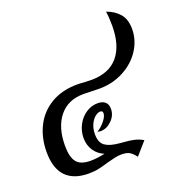

<svg xmlns="http://www.w3.org/2000/svg" viewBox="-129 -810 866 928"><g transform="rotate(-20 304.0 -346.0)"><path d="M110 -160Q110 -102 130.5 -76Q151 -50 202 -50Q235 -50 276 -59Q244 -72 225.5 -100Q207 -128 207 -165Q207 -200 223.5 -231.5Q240 -263 268 -281.5Q296 -300 328 -300Q353 -300 366.5 -288Q380 -276 380 -253Q380 -219 354 -193.5Q328 -168 297 -168Q287 -168 281 -171Q304 -185 321.5 -207Q339 -229 339 -245Q339 -258 326 -258Q314 -258 299.5 -246.5Q285 -235 275 -213Q265 -191 265 -163Q265 -120 289 -103Q313 -86 360 -82L381 -80Q412 -78 434.5 -73Q457 -68 480 -55L423 10Q409 -9 394.5 -18.5Q380 -28 351 -28Q334 -28 314.5 -23.5Q295 -19 277 -14Q247 -5 224.5 0Q202 5 173 5Q96 5 56 -36.5Q16 -78 16 -162Q16 -234 45 -292.5Q74 -351 131 -385Q188 -419 268 -419Q282 -419 304 -417L338 -416Q430 -416 476.5 -471Q523 -526 523 -628Q523 -672 518 -702Q558 -688 583 -659.5Q608 -631 608 -580Q608 -523 575.5 -473Q543 -423 486 -393Q429 -363 361 -363L279 -365Q199 -365 154.5 -310Q110 -255 110 -160Z"/></g></svg>

Font: Charmonman
Style: Bold
Weight: 700
Designer: Ekaluck Peanpanawate
Foundry: Cadson Demak Co.,Ltd.
Version: Version 1.000; ttfautohint (v1.6)